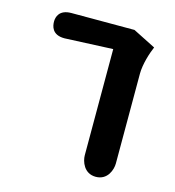

<svg xmlns="http://www.w3.org/2000/svg" viewBox="-95 -695 708 776"><g transform="rotate(15 259.0 -307.0)"><path d="M375 0C425 0 440 -48 440 -73V-449C440 -488 456 -539 468 -566L373 -614H109C58 -614 50 -581 50 -563C50 -545 55 -508 108 -508L310 -517V-73C310 -48 325 0 375 0Z"/></g></svg>

Font: Mesarto
Style: Regular
Weight: 700
Designer: Mohamed Gaber
Foundry: Kief Type Foundry
Version: Version 2.020